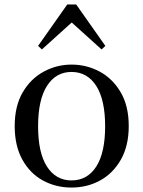

<svg xmlns="http://www.w3.org/2000/svg" viewBox="-20 -827 644 862"><path d="M301 15Q231 15 173 -16.5Q115 -48 80.5 -110Q46 -172 46 -261Q46 -351 82 -412.5Q118 -474 176.5 -505.5Q235 -537 301 -537Q369 -537 427.5 -505.5Q486 -474 522 -412.5Q558 -351 558 -261Q558 -172 522.5 -110Q487 -48 429 -16.5Q371 15 301 15ZM301 -17Q372 -17 412 -79Q452 -141 452 -260Q452 -379 412 -441.5Q372 -504 301 -504Q231 -504 191 -441.5Q151 -379 151 -260Q151 -141 191 -79Q231 -17 301 -17ZM436 -605 271 -754H333L168 -605L151 -621L282 -807H322L453 -621Z"/></svg>

Font: Noto Serif KR ExtraLight Medium
Style: Regular
Weight: 500
Version: Version 2.002-H1;hotconv 1.1.0;makeotfexe 2.6.0